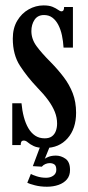

<svg xmlns="http://www.w3.org/2000/svg" viewBox="-20 -550 334 728"><path d="M151 11Q123 11 108.2 4Q93.5 -3 85.8 -10Q78 -17 70.5 -17Q63.5 -17 61 -12.8Q58.5 -8.5 58.5 0H26.5V-158.5H61.5Q64 -130.5 70.5 -106.2Q77 -82 87.5 -64Q98 -46 113.2 -35.8Q128.5 -25.5 149.5 -25.5Q166.5 -25.5 176.8 -33Q187 -40.5 191.8 -53.5Q196.5 -66.5 196.5 -81.5Q196.5 -104 188 -125.5Q179.5 -147 162.8 -170Q146 -193 121 -218.5Q83 -258.5 55.8 -300.5Q28.5 -342.5 28.5 -403.5Q28.5 -443 45.2 -471.2Q62 -499.5 88.8 -514.5Q115.5 -529.5 145 -529.5Q166.5 -529.5 179.5 -524Q192.5 -518.5 200.2 -512.8Q208 -507 213.5 -507Q218 -507 220.5 -510.8Q223 -514.5 223 -523.5H256.5V-369.5H221Q219.5 -394 214.8 -416.2Q210 -438.5 201 -455.8Q192 -473 178.8 -483Q165.5 -493 147 -493Q123 -493 111 -475Q99 -457 99 -432Q99 -402 118.2 -375.5Q137.5 -349 173 -313.5Q199.5 -286.5 221.2 -258Q243 -229.5 255.8 -196.5Q268.5 -163.5 268.5 -122.5Q268.5 -62 236.2 -25.5Q204 11 151 11ZM158 158Q133 158 112 152.5Q91 147 83.5 143L97 109.5Q102.5 113 119.2 118.5Q136 124 155 124Q171 124 182.2 116Q193.5 108 193.5 94Q193.5 78.5 186.2 73.5Q179 68.5 168.5 68.5Q160.5 68.5 152.5 71.8Q144.5 75 138.5 82L104.5 80L134.5 0H171L149.5 53Q151.5 49.5 163.5 44.8Q175.5 40 192 40Q211.5 40 228.5 52Q245.5 64 245.5 94.5Q245.5 116 233.8 130Q222 144 202 151Q182 158 158 158Z"/></svg>

Font: Imbue Thin 10pt SemiBold
Style: Regular
Weight: 600
Version: Version 1.102